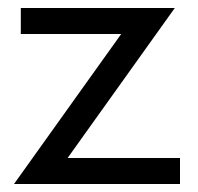

<svg xmlns="http://www.w3.org/2000/svg" viewBox="-20 -460 495 480"><path d="M283 -375H32V-440H417L149 -65H430V0H15Z"/></svg>

Font: Teachers[wght]
Style: Regular
Weight: 400
Designer: Alfredo Marco Pradil & Chank Diesel
Version: Version 1.000;Glyphs 3.1.2 (3151)